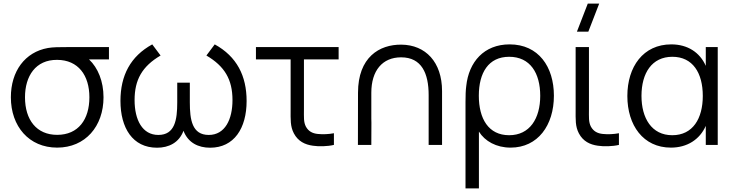

<svg xmlns="http://www.w3.org/2000/svg" viewBox="-20 -800 4052 1060"><path d="M295.5 15C451 15 551.5 -102.5 551.5 -263C551.5 -350.5 521 -425.5 471.5 -472H581.5V-540H349C310.5 -540 272.5 -540 244.5 -535C118 -512.5 40 -407 40 -263C40 -102.5 140 15 295.5 15ZM118 -263C118 -380 176.5 -470.5 295.5 -469.5C412.5 -469 473.5 -383.5 473.5 -263C473.5 -140.5 412.5 -55.5 295.5 -55.5C182 -55.5 118 -138 118 -263Z M847 15.5C911.5 15.5 968.5 -12 993 -78C1018 -12 1074.5 15.5 1140 15.5C1272.5 15.5 1341.5 -92 1341.5 -242.5C1341.5 -381 1287.5 -488 1165.5 -555L1119.5 -493.5C1220 -434.5 1263.5 -361.5 1263.5 -247.5C1263.5 -141 1222.5 -55 1132.5 -55C1040.5 -55 1028 -139 1028 -234.5V-343.5H958.5V-234.5C958.5 -138 945.5 -55 854 -55C766 -55 723 -138 723 -247.5C723 -359.5 764.5 -433.5 866.5 -493.5L820.5 -555C700.5 -489 645 -383.5 645 -243C645 -94.5 711.5 15.5 847 15.5Z M1707.5 4.5C1740 9.5 1788 8.5 1823.5 0V-64.5C1795.5 -59 1762.5 -57.5 1734 -60.5C1705.5 -63.5 1683.5 -74.5 1669 -100.5C1655.5 -126.5 1658 -152.5 1658 -198.5V-472H1849.5V-540H1393V-472H1584.5V-195.5C1584.5 -140 1582 -102.5 1602.5 -63.5C1625.5 -20 1663.5 -1.5 1707.5 4.5Z M2346.5 -275.5V0H2420.5V-297C2420.5 -458 2329 -552 2196.5 -553.5C2074 -555 1956.5 -483.5 1956.5 -288L1956 0H2030L2030.5 -122L2030 -146V-288C2030 -410 2091 -483.5 2194.5 -483.5C2308 -483.5 2346.5 -394.5 2346.5 -275.5Z M2550 -237.5V240H2624V-73.5C2657 -20.5 2720 15 2799 15C2949.5 15 3038 -108.5 3038 -271.5C3038 -431.5 2953 -555 2793.5 -555C2652.5 -555 2568 -458.5 2554 -324.5C2551 -302.5 2550 -273.5 2550 -237.5ZM2623.5 -271.5C2623.5 -398 2676.5 -486.5 2791 -486.5C2907 -486.5 2962.5 -396.5 2962.5 -271C2962.5 -145.5 2904.5 -53.5 2791 -53.5C2677 -53.5 2623.5 -144.5 2623.5 -271.5Z M3281 4.5C3313.5 9.5 3361.5 8.5 3397 0V-64.5C3369 -59 3336 -57.5 3307.5 -60.5C3279 -63.5 3257 -74.5 3242.5 -100.5C3229 -126.5 3231.5 -152.5 3231.5 -198.5V-540H3158V-195.5C3158 -140 3155.5 -102.5 3176 -63.5C3199 -20 3237 -1.5 3281 4.5ZM3165 -625H3228L3288 -780H3225Z M3684 15C3773.5 15 3843 -29.5 3876.5 -105V0H3942.5V-540H3876.5V-436.5C3843.5 -511 3776 -555 3686 -555C3531 -555 3443.5 -431.5 3443.5 -270C3443.5 -108.5 3531 15 3684 15ZM3521.5 -270.5C3521.5 -396.5 3579 -486.5 3692 -486.5C3804.5 -486.5 3860 -397.5 3860 -270.5C3860 -145.5 3805 -53.5 3691.5 -53.5C3577.5 -53.5 3521.5 -148 3521.5 -270.5Z"/></svg>

Font: Eudonet
Style: Regular
Weight: 400
Designer: Mikhail Sharanda
Foundry: Mikhail Sharanda
Version: Version 4.503;Glyphs 3.1.2 (3151)